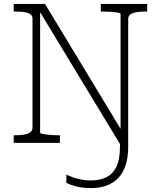

<svg xmlns="http://www.w3.org/2000/svg" viewBox="-20 -730 823 981"><path d="M635 19Q635 76 621 116.5Q607 157 582 182Q557 207 522 219Q487 231 445 231Q402 231 369.5 222.5Q337 214 319 204V162Q331 168 350 175Q369 182 393.5 187Q418 192 445 192Q486 192 519.5 177.5Q553 163 573 125.5Q593 88 593 19V-26L615 42L169 -694H185V-52Q185 -48 199 -45.5Q213 -43 233.5 -41Q254 -39 272 -39H286V0H50V-39H61Q86 -39 105 -42.5Q124 -46 135 -54.5Q146 -63 146 -77V-635Q146 -650 135 -657.5Q124 -665 105 -668Q86 -671 61 -671H50V-710H210L608 -52L596 -42V-659Q596 -663 582.5 -665.5Q569 -668 549 -669.5Q529 -671 509 -671H495V-710H732V-671H720Q696 -671 676.5 -667.5Q657 -664 646 -656Q635 -648 635 -633Z"/></svg>

Font: Roboto Serif Thin
Style: Regular
Weight: 250
Designer: Greg Gazdowicz
Foundry: Commercial Type
Version: Version 1.004